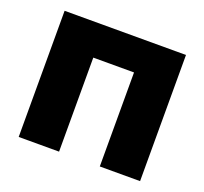

<svg xmlns="http://www.w3.org/2000/svg" viewBox="-98 -643 806 757"><g transform="rotate(20 305.5 -264.5)"><path d="M560.1 -529.3V0H391.1V-394.5H220.2V0H50.8V-529.3Z"/></g></svg>

Font: Inter 24pt ExtraBold
Style: Regular
Weight: 800
Designer: Rasmus Andersson
Foundry: rsms
Version: Version 4.001;git-66647c0bb